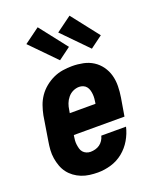

<svg xmlns="http://www.w3.org/2000/svg" viewBox="-145 -867 791 963"><g transform="rotate(-20 250.0 -386.0)"><path d="M210 8Q188 8 165.5 5Q143 2 123 -6Q103 -14 86 -26.5Q69 -39 56.5 -55.5Q44 -72 36.5 -92.5Q29 -113 25.5 -135Q22 -157 23.5 -179.5Q25 -202 29 -225L50 -355Q55 -380 63.5 -404.5Q72 -429 87 -451Q102 -473 123.5 -490.5Q145 -508 169 -519Q193 -530 218.5 -534Q244 -538 269 -538Q299 -538 328 -532Q357 -526 380.5 -511Q404 -496 420.5 -473Q437 -450 444.5 -422.5Q452 -395 451.5 -365Q451 -335 446 -305L430 -210H160L159 -207Q157 -195 156 -183.5Q155 -172 156.5 -160.5Q158 -149 161 -138Q164 -127 171 -119Q178 -111 188.5 -106.5Q199 -102 210 -102Q223 -102 236 -105.5Q249 -109 259.5 -116.5Q270 -124 277.5 -135.5Q285 -147 288 -160H420Q412 -125 393 -92.5Q374 -60 345 -36.5Q316 -13 280.5 -2.5Q245 8 210 8ZM178 -320H315L316 -323Q318 -335 319 -346.5Q320 -358 319 -369.5Q318 -381 315 -391.5Q312 -402 305.5 -410.5Q299 -419 288.5 -423.5Q278 -428 267 -428Q250 -428 234 -420.5Q218 -413 206.5 -399Q195 -385 189 -369Q183 -353 181 -337ZM393 -586 262 -720 344 -780 458 -634ZM223 -586 92 -720 174 -780 288 -634Z"/></g></svg>

Font: Iosevka Curly Heavy Oblique
Style: Regular
Weight: 900
Italic angle: -9°
Monospace: yes
Designer: Belleve Invis
Foundry: Belleve Invis
Version: Version 11.1.0; ttfautohint (v1.8.3)